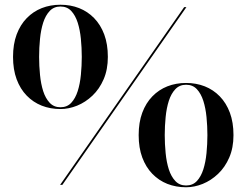

<svg xmlns="http://www.w3.org/2000/svg" viewBox="-20 -780 1040 810"><path d="M233.5 0 757 -750H766.5L243 0ZM235 -320Q192.5 -320 156.2 -334.2Q120 -348.5 92.8 -376.5Q65.5 -404.5 50.2 -445.5Q35 -486.5 35 -540Q35 -593.5 50.2 -634.5Q65.5 -675.5 92.8 -703.5Q120 -731.5 156.2 -745.8Q192.5 -760 235 -760Q277.5 -760 313.8 -745.8Q350 -731.5 377.2 -703.5Q404.5 -675.5 419.8 -634.5Q435 -593.5 435 -540Q435 -486.5 417.2 -445.5Q399.5 -404.5 370 -376.5Q340.5 -348.5 305.2 -334.2Q270 -320 235 -320ZM235 -327.5Q263 -327.5 280.5 -346.2Q298 -365 307.8 -395.5Q317.5 -426 321.2 -464Q325 -502 325 -540Q325 -578.5 321.2 -616.2Q317.5 -654 307.8 -684.5Q298 -715 280.5 -733.8Q263 -752.5 235 -752.5Q207.5 -752.5 189.8 -733.8Q172 -715 162.2 -684.5Q152.5 -654 148.8 -616.2Q145 -578.5 145 -540Q145 -502 148.8 -464Q152.5 -426 162.2 -395.5Q172 -365 189.8 -346.2Q207.5 -327.5 235 -327.5ZM765 10Q722.5 10 686.2 -4.2Q650 -18.5 622.8 -46.5Q595.5 -74.5 580.2 -115.5Q565 -156.5 565 -210Q565 -263.5 580.2 -304.5Q595.5 -345.5 622.8 -373.5Q650 -401.5 686.2 -415.8Q722.5 -430 765 -430Q807.5 -430 843.8 -415.8Q880 -401.5 907.2 -373.5Q934.5 -345.5 949.8 -304.5Q965 -263.5 965 -210Q965 -156.5 947.2 -115.5Q929.5 -74.5 900 -46.5Q870.5 -18.5 835.2 -4.2Q800 10 765 10ZM765 2.5Q793 2.5 810.5 -16.2Q828 -35 837.8 -65.5Q847.5 -96 851.2 -134Q855 -172 855 -210Q855 -248.5 851.2 -286.2Q847.5 -324 837.8 -354.5Q828 -385 810.5 -403.8Q793 -422.5 765 -422.5Q737.5 -422.5 719.8 -403.8Q702 -385 692.2 -354.5Q682.5 -324 678.8 -286.2Q675 -248.5 675 -210Q675 -172 678.8 -134Q682.5 -96 692.2 -65.5Q702 -35 719.8 -16.2Q737.5 2.5 765 2.5Z"/></svg>

Font: Bodoni Moda 28pt
Style: Regular
Weight: 400
Designer: Owen Earl
Foundry: indestructible type
Version: Version 2.005